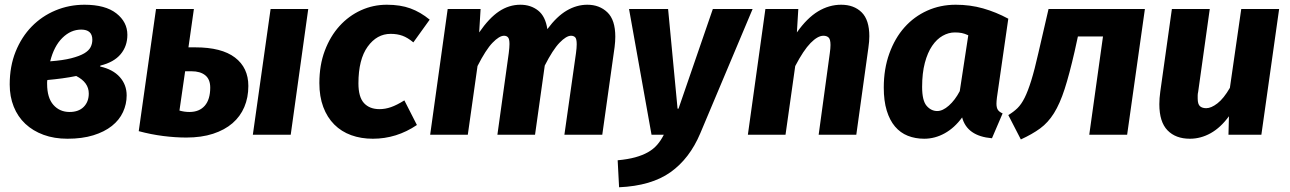

<svg xmlns="http://www.w3.org/2000/svg" viewBox="-20 -569 5448 811"><path d="M403 -288Q457 -276 486 -243.5Q515 -211 515 -166Q515 -129 499.5 -95.5Q484 -62 452.5 -37Q421 -12 374 2.5Q327 17 265 17Q209 17 164 0.5Q119 -16 87 -46Q55 -76 38 -118.5Q21 -161 21 -212Q21 -289 46 -351Q71 -413 114 -457Q157 -501 214.5 -525Q272 -549 337 -549Q425 -549 471.5 -512.5Q518 -476 518 -422Q518 -374 489.5 -340Q461 -306 404 -292ZM355 -174Q355 -221 302 -248Q272 -242 242.5 -238Q213 -234 180 -231Q179 -227 179 -223V-215Q179 -156 205.5 -126Q232 -96 274 -96Q312 -96 333.5 -117.5Q355 -139 355 -174ZM323 -444Q279 -444 243.5 -409Q208 -374 192 -310Q246 -314 281 -323Q316 -332 335.5 -343.5Q355 -355 362.5 -369.5Q370 -384 370 -401Q370 -444 323 -444Z M1048 0 1123 -531H1282L1208 0ZM767 12Q721 12 669.5 5.5Q618 -1 566 -15L639 -531H799L776 -369H805Q916 -369 972.5 -326Q1029 -283 1029 -206Q1029 -157 1012 -117Q995 -77 962 -48.5Q929 -20 880 -4Q831 12 767 12ZM762 -268 738 -102Q759 -96 780 -96Q822 -96 845 -122.5Q868 -149 868 -199Q868 -234 847 -251Q826 -268 789 -268Z M1583 -108Q1607 -108 1631.5 -116.5Q1656 -125 1688 -145L1741 -41Q1655 17 1555 17Q1505 17 1463.5 2Q1422 -13 1392 -43Q1362 -73 1345.5 -117Q1329 -161 1329 -218Q1329 -294 1352 -355Q1375 -416 1414 -459Q1453 -502 1504.5 -525.5Q1556 -549 1614 -549Q1671 -549 1713.5 -533.5Q1756 -518 1795 -486L1726 -390Q1702 -410 1680 -418Q1658 -426 1630 -426Q1572 -426 1533 -372Q1494 -318 1494 -217Q1494 -159 1517.5 -133.5Q1541 -108 1583 -108Z M2081 0 2129 -345Q2132 -369 2132 -383Q2132 -404 2126 -411Q2120 -418 2109 -418Q2089 -418 2060.5 -388.5Q2032 -359 1997 -290L1956 0H1797L1871 -531H2010L2004 -432Q2046 -493 2088 -521Q2130 -549 2178 -549Q2222 -549 2253 -524.5Q2284 -500 2292 -446Q2332 -500 2374 -524.5Q2416 -549 2461 -549Q2512 -549 2545.5 -517Q2579 -485 2579 -414Q2579 -394 2576 -370L2524 0H2364L2413 -345Q2416 -367 2416 -382Q2416 -405 2409.5 -411.5Q2403 -418 2392 -418Q2372 -418 2343.5 -388.5Q2315 -359 2281 -292L2240 0Z M2637 -531H2802L2842 -110H2846L2991 -531H3159L2938 -6Q2893 101 2812 158.5Q2731 216 2595 222L2589 108Q2632 104 2663 95.5Q2694 87 2717 74Q2740 61 2756 42.5Q2772 24 2784 0H2732Z M3438 0 3485 -344Q3488 -365 3488 -379Q3488 -403 3480 -410.5Q3472 -418 3458 -418Q3434 -418 3404 -387.5Q3374 -357 3339 -290L3298 0H3139L3213 -531H3352L3346 -432Q3389 -493 3435.5 -521Q3482 -549 3533 -549Q3587 -549 3619.5 -517Q3652 -485 3652 -416Q3652 -405 3651 -393Q3650 -381 3648 -367L3597 0Z M4191 -157Q4190 -149 4189.5 -142.5Q4189 -136 4189 -131Q4189 -114 4195 -105Q4201 -96 4215 -90L4170 15Q4065 6 4044 -73Q4012 -29 3970.5 -6Q3929 17 3884 17Q3846 17 3814.5 4.5Q3783 -8 3760.5 -34.5Q3738 -61 3725.5 -102Q3713 -143 3713 -199Q3713 -278 3736.5 -343Q3760 -408 3800.5 -453.5Q3841 -499 3896.5 -524Q3952 -549 4017 -549Q4078 -549 4132.5 -533.5Q4187 -518 4239 -490ZM3939 -100Q3962 -100 3988 -123Q4014 -146 4034 -184L4070 -420Q4055 -427 4042.5 -429.5Q4030 -432 4013 -432Q3987 -432 3962 -418Q3937 -404 3917.5 -375.5Q3898 -347 3886.5 -303.5Q3875 -260 3875 -202Q3875 -144 3894 -122Q3913 -100 3939 -100Z M4239 -83Q4261 -96 4277.5 -112Q4294 -128 4308 -156Q4322 -184 4336 -229Q4350 -274 4366 -345L4409 -531H4816L4741 0H4581L4639 -415H4533L4519 -351Q4497 -255 4477 -193Q4457 -131 4432 -91Q4407 -51 4373.5 -26.5Q4340 -2 4292 20Z M5090 -531 5041 -181Q5039 -173 5039 -166V-153Q5039 -129 5048.5 -120.5Q5058 -112 5075 -112Q5096 -112 5122.5 -132.5Q5149 -153 5175 -198L5223 -531H5383L5308 0H5169L5171 -78Q5136 -30 5094 -6.5Q5052 17 5006 17Q4946 17 4911.5 -18.5Q4877 -54 4877 -129Q4877 -141 4878 -154.5Q4879 -168 4881 -182L4930 -531Z"/></svg>

Font: Szlgxwxxxixliatcpuztgldltzi
Style: Regular
Weight: 700
Italic angle: -8°
Designer: Carrois Corporate & Edenspiekermann
Foundry: Carrois Corporate GbR & Edenspiekermann AG
Version: Version 2.001